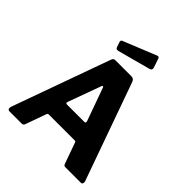

<svg xmlns="http://www.w3.org/2000/svg" viewBox="-256 -1123 1283 1283"><g transform="rotate(45 385.5 -481.5)"><path d="M48 0Q39 0 35 -8Q31 -16 35 -29L284 -722Q288 -733 293 -737.5Q298 -742 310 -742H460Q482 -742 490 -720L737 -27Q740 -19 737 -9.5Q734 0 725 0H578Q563 0 559 -14L507 -160Q506 -165 503.5 -168Q501 -171 494 -171H250Q240 -171 237 -161L184 -13Q182 -7 177.5 -3.5Q173 0 163 0H48ZM453 -304Q467 -304 462 -321L378 -555Q375 -561 371.5 -561Q368 -561 365 -554L280 -321Q273 -304 289 -304ZM503 -953 525 -888Q531 -868 509 -862L278 -800Q267 -798 262 -800.5Q257 -803 254 -811L242 -846Q237 -861 248 -866L485 -962Q497 -967 503 -953Z"/></g></svg>

Font: Libre Franklin Thin
Style: Bold
Weight: 700
Version: Version 3.000